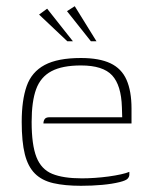

<svg xmlns="http://www.w3.org/2000/svg" viewBox="-20 -592 482 619"><path d="M241 7Q189 7 152 -1.5Q115 -10 92.5 -32.5Q70 -55 60 -95Q50 -135 50 -199Q50 -269 66 -314.5Q82 -360 124 -382.5Q166 -405 241 -405Q300 -405 336 -388Q372 -371 388 -334.5Q404 -298 404 -242V-194H120Q120 -202 124 -208Q128 -214 140 -214H374L373 -246Q371 -317 341.5 -349Q312 -381 241 -381Q181 -381 146 -362.5Q111 -344 96.5 -304.5Q82 -265 82 -199Q82 -125 97.5 -85.5Q113 -46 148.5 -31.5Q184 -17 244 -17Q263 -17 285.5 -18.5Q308 -20 330 -23Q352 -26 370 -30Q388 -34 397 -38V-29Q397 -22 391.5 -16Q386 -10 366 -5Q342 1 309.5 4Q277 7 241 7ZM197 -459 106 -545 132 -564 215 -459ZM273 -459 196 -556 221 -572 291 -459Z"/></svg>

Font: Genos Thin ExtraLight
Style: Regular
Weight: 250
Version: Version 1.010